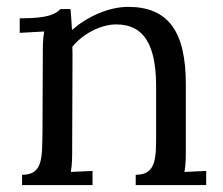

<svg xmlns="http://www.w3.org/2000/svg" viewBox="-20 -536 647 556"><path d="M103 -151.9C101.6 -80.1 105 -29.8 43.9 -29.8V0H248V-41L185.1 -38.1C189 -61 189 -79.1 189 -106L189.9 -361.3V-381.8C189.9 -388.2 189.9 -394.5 189.5 -400.4C217.8 -436 269.5 -465.3 316.9 -465.3C396.5 -465.3 430.7 -406.7 432.1 -291.5V-151.9C432.1 -80.1 433.6 -29.8 373 -29.8V0H577.1V-41L514.2 -38.1C518.1 -61 518.1 -79.1 518.1 -106V-292.5C518.1 -445.3 466.8 -516.1 351.1 -516.1C293.5 -516.1 231.4 -486.8 188.5 -449.2C187 -476.6 185.5 -494.6 184.1 -509.8H155.3C140.1 -496.1 124.5 -482.9 37.1 -482.9V-440.9L107.9 -444.8C104 -421.9 104 -400.9 104 -379.9Z"/></svg>

Font: Parastoo
Style: Regular
Weight: 400
Foundry: Saber Rastikerdar (saber.rastikerdar@gmail.com)
Version: Version 2.0.1